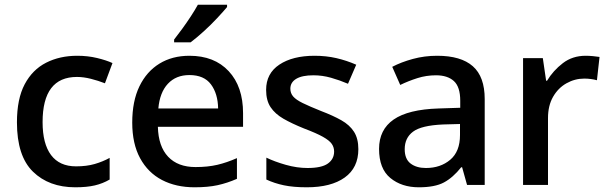

<svg xmlns="http://www.w3.org/2000/svg" viewBox="-20 -786 2585 816"><path d="M300 10Q188 10 120 -56.5Q52 -123 52 -266Q52 -366 85 -428Q118 -490 176 -519.5Q234 -549 308 -549Q353 -549 392.5 -539.5Q432 -530 458 -518L426 -432Q398 -443 366.5 -451Q335 -459 307 -459Q161 -459 161 -267Q161 -175 197 -127Q233 -79 303 -79Q348 -79 382.5 -89Q417 -99 446 -115V-23Q417 -6 383 2Q349 10 300 10Z M785 -549Q891 -549 952 -483.5Q1013 -418 1013 -305V-247H651Q653 -164 694.5 -120Q736 -76 811 -76Q863 -76 903.5 -85.5Q944 -95 987 -114V-26Q946 -8 905 1Q864 10 807 10Q728 10 668.5 -21Q609 -52 575.5 -113.5Q542 -175 542 -265Q542 -356 572.5 -419Q603 -482 657.5 -515.5Q712 -549 785 -549ZM785 -467Q728 -467 693.5 -430Q659 -393 653 -325H907Q906 -388 876.5 -427.5Q847 -467 785 -467ZM945 -756Q930 -738 903 -709Q876 -680 845 -652Q814 -624 790 -606H720V-618Q735 -637 754 -663Q773 -689 791 -716.5Q809 -744 821 -766H945Z M1503 -152Q1503 -73 1445 -31.5Q1387 10 1284 10Q1227 10 1186.5 1.5Q1146 -7 1112 -23V-116Q1147 -99 1194.5 -85.5Q1242 -72 1287 -72Q1347 -72 1373.5 -91Q1400 -110 1400 -142Q1400 -160 1390 -174.5Q1380 -189 1352.5 -204.5Q1325 -220 1272 -240Q1220 -261 1184.5 -281.5Q1149 -302 1130 -330.5Q1111 -359 1111 -404Q1111 -474 1167.5 -511.5Q1224 -549 1317 -549Q1366 -549 1409.5 -539Q1453 -529 1494 -511L1459 -430Q1424 -445 1387 -455.5Q1350 -466 1312 -466Q1264 -466 1239 -451Q1214 -436 1214 -409Q1214 -390 1226 -376Q1238 -362 1266.5 -348Q1295 -334 1345 -314Q1395 -295 1430.5 -275Q1466 -255 1484.5 -226Q1503 -197 1503 -152Z M1838 -549Q1939 -549 1989.5 -504.5Q2040 -460 2040 -365V0H1965L1944 -75H1940Q1905 -31 1866.5 -10.5Q1828 10 1760 10Q1687 10 1639 -29.5Q1591 -69 1591 -153Q1591 -235 1653 -278Q1715 -321 1844 -325L1936 -328V-358Q1936 -417 1909 -441.5Q1882 -466 1833 -466Q1792 -466 1754 -454Q1716 -442 1681 -425L1647 -502Q1685 -522 1734.5 -535.5Q1784 -549 1838 -549ZM1863 -257Q1771 -253 1735.5 -226.5Q1700 -200 1700 -152Q1700 -110 1725 -91Q1750 -72 1790 -72Q1852 -72 1893.5 -107Q1935 -142 1935 -212V-259Z M2469 -549Q2483 -549 2499.5 -547.5Q2516 -546 2528 -544L2517 -445Q2491 -452 2463 -452Q2423 -452 2387.5 -432Q2352 -412 2330.5 -374.5Q2309 -337 2309 -284V0H2203V-539H2287L2301 -443H2305Q2331 -486 2372 -517.5Q2413 -549 2469 -549Z"/></svg>

Font: Noto Sans Bengali Medium
Style: Regular
Weight: 500
Designer: Jelle Bosma - Monotype Design Team
Foundry: Monotype Imaging Inc.
Version: Version 2.003; ttfautohint (v1.8.4.7-5d5b)